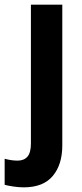

<svg xmlns="http://www.w3.org/2000/svg" viewBox="-67 -566 354 826"><path d="M35 240Q15 240 -9 236.5Q-33 233 -47 229V117Q-18 125 9 125Q36 125 51 108Q66 91 66 51V-546H201V60Q201 142 160 191Q119 240 35 240Z"/></svg>

Font: Noto Sans Gurmukhi UI Condensed
Style: Bold
Weight: 700
Width: 3
Designer: Jelle Bosma - Monotype Design Team
Foundry: Monotype Imaging Inc.
Version: Version 2.004; ttfautohint (v1.8.4.7-5d5b)